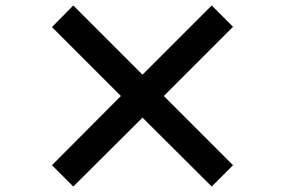

<svg xmlns="http://www.w3.org/2000/svg" viewBox="-20 -732 1040 702"><path d="M754 -50 501 -302 248 -50 170 -128 422 -381 170 -633 248 -712 501 -459 754 -712 832 -634 579 -381 832 -128Z"/></svg>

Font: Noto Sans HK Thin ExtraBold
Style: Regular
Weight: 800
Version: Version 2.004-H2;hotconv 1.0.118;makeotfexe 2.5.65603